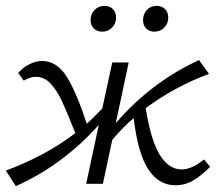

<svg xmlns="http://www.w3.org/2000/svg" viewBox="-21 -627 737 655"><path d="M236 -173Q207 -246 190 -282.5Q173 -319 151.5 -342Q130 -365 102 -365Q82 -365 60 -352L41 -378Q56 -396 78.5 -407.5Q101 -419 122 -419Q173 -419 206.5 -365.5Q240 -312 275 -205Q294 -221 328 -257L362 -414H418L374 -207Q496 -348 658 -422L692 -375Q574 -331 476 -258Q494 -147 524.5 -98Q555 -49 599 -49Q633 -49 675 -83L696 -58Q665 -27 637.5 -11Q610 5 578 5Q520 5 484.5 -50Q449 -105 435 -224Q399 -194 362 -150L330 0H273L316 -201Q194 -64 33 8L-1 -45Q136 -96 236 -173ZM288 -558Q288 -579 301.5 -593Q315 -607 336 -607Q353 -607 364 -596Q375 -585 375 -567Q375 -547 361.5 -533Q348 -519 328 -519Q310 -519 299 -530Q288 -541 288 -558ZM467 -558Q467 -579 480 -593Q493 -607 514 -607Q531 -607 542 -596Q553 -585 553 -567Q553 -547 539.5 -533Q526 -519 506 -519Q488 -519 477.5 -530Q467 -541 467 -558Z"/></svg>

Font: LXGW Bright GB
Style: Italic
Weight: 400
Italic angle: -12°
Designer: Christian Thalmann (Catharsis Fonts)
Foundry: LXGW / Christian Thalmann (Catharsis Fonts) / Fontworks Inc.
Version: Version 5.510